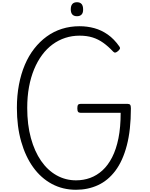

<svg xmlns="http://www.w3.org/2000/svg" viewBox="-20 -1689 1348 1728"><path d="M664 19Q545 19 447 -33.5Q349 -86 279 -183Q209 -280 170.5 -415.5Q132 -551 132 -718Q132 -829 150.5 -926.5Q169 -1024 203.5 -1105.5Q238 -1187 288 -1251Q338 -1315 400.5 -1360.5Q463 -1406 537.5 -1429.5Q612 -1453 696 -1453Q765 -1453 829 -1435.5Q893 -1418 950 -1378Q1007 -1338 1054 -1271Q1063 -1259 1059 -1250Q1055 -1241 1043 -1230Q1029 -1218 1019 -1216Q1009 -1214 999 -1224Q954 -1272 909 -1304Q864 -1336 813 -1352Q762 -1368 696 -1368Q628 -1368 567 -1348Q506 -1328 453.5 -1289.5Q401 -1251 359 -1194.5Q317 -1138 287 -1065.5Q257 -993 241 -906Q225 -819 225 -718Q225 -567 258 -446.5Q291 -326 350 -241Q409 -156 489.5 -111Q570 -66 664 -66Q732 -66 792 -88Q852 -110 902 -155.5Q952 -201 989 -273Q1026 -345 1046 -444.5Q1066 -544 1066 -674H704Q689 -674 682.5 -683Q676 -692 676 -714Q676 -737 682.5 -745.5Q689 -754 704 -754H1130Q1145 -754 1151.5 -745.5Q1158 -737 1158 -714Q1158 -520 1121.5 -380.5Q1085 -241 1018.5 -152.5Q952 -64 861.5 -22.5Q771 19 664 19ZM673 -1543Q645 -1543 631 -1558.5Q617 -1574 617 -1605Q617 -1637 631 -1653Q645 -1669 673 -1669Q700 -1669 714 -1653Q728 -1637 728 -1605Q729 -1574 714.5 -1558.5Q700 -1543 673 -1543Z"/></svg>

Font: Playwrite ID
Style: Regular
Weight: 400
Designer: Veronika Burian, José Scaglione
Foundry: TypeTogether
Version: Version 1.002